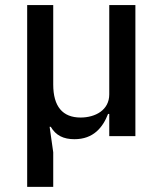

<svg xmlns="http://www.w3.org/2000/svg" viewBox="-20 -536 640 756"><path d="M189.6 199.9V63.6L175.4 -36.6H180C199.9 -2.5 230.1 12.1 273.1 12.1C347.7 12.1 384.9 -34.1 405.5 -87.4H410.2V0H513.1V-516H410.2V-164.4C410.2 -102.3 355.1 -73.2 297.2 -73.2C226.6 -73.2 189.6 -116.8 189.6 -203.1V-516H87V199.9Z"/></svg>

Font: Margiela Mono Medium
Style: Regular
Weight: 500
Designer: Mike Abbink, Paul van der Laan, Pieter van Rosmalen
Foundry: Bold Monday
Version: Version 2.003 2021